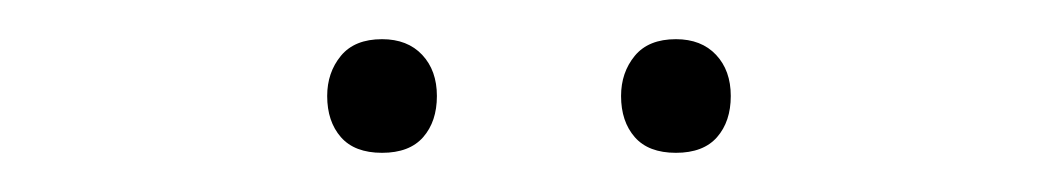

<svg xmlns="http://www.w3.org/2000/svg" viewBox="-20 -741 540 98"><path d="M325 -663Q311 -663 304 -671Q297 -679 297 -692Q297 -704 304 -712.5Q311 -721 325 -721Q338 -721 345.5 -713Q353 -705 353 -692Q353 -679 346 -671Q339 -663 325 -663ZM175 -663Q161 -663 154 -671Q147 -679 147 -692Q147 -704 154 -712.5Q161 -721 175 -721Q188 -721 195.5 -713Q203 -705 203 -692Q203 -679 196 -671Q189 -663 175 -663Z"/></svg>

Font: Lexend Mega Thin
Style: Regular
Weight: 250
Version: Version 1.007